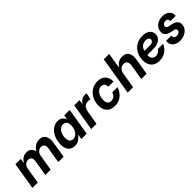

<svg xmlns="http://www.w3.org/2000/svg" viewBox="313 -2128 3522 3522"><g transform="rotate(-45 2074.5 -367.0)"><path d="M144 -528H283L268 -443H276Q282 -456 301.5 -478.5Q321 -501 357 -521Q393 -541 441 -541Q493 -541 523.5 -517Q554 -493 566.5 -466Q579 -439 579 -428H586Q657 -541 773 -541Q855 -541 889 -491Q923 -441 923 -372Q923 -353 919 -325L866 0H727L779 -311Q781 -320 781 -337Q781 -378 758 -399.5Q735 -421 700 -421Q659 -421 624.5 -392Q590 -363 582 -311L531 0H392L444 -311Q446 -320 446 -337Q446 -378 423 -399.5Q400 -421 365 -421Q324 -421 289.5 -392Q255 -363 247 -311L196 0H57Z M985 -191Q985 -289 1019.5 -369Q1054 -449 1114 -495Q1174 -541 1247 -541Q1314 -541 1347.5 -510Q1381 -479 1391 -446H1398L1412 -528H1552L1465 0H1326L1341 -91H1333Q1309 -54 1265.5 -23Q1222 8 1154 8Q1072 8 1028.5 -45.5Q985 -99 985 -191ZM1373 -312Q1373 -363 1349.5 -395.5Q1326 -428 1277 -428Q1236 -428 1201.5 -400.5Q1167 -373 1147.5 -325Q1128 -277 1128 -219Q1128 -168 1151 -136Q1174 -104 1223 -104Q1264 -104 1298.5 -131.5Q1333 -159 1353 -207Q1373 -255 1373 -312Z M1670 -528H1807L1794 -444H1801Q1819 -479 1858 -503.5Q1897 -528 1952 -528Q1974 -528 1987 -524L1961 -397Q1936 -404 1909 -404Q1846 -404 1811.5 -371Q1777 -338 1764 -264L1720 0H1583Z M1980 -207 1981 -229Q1985 -314 2024 -385.5Q2063 -457 2130.5 -499Q2198 -541 2282 -541Q2387 -541 2439 -480.5Q2491 -420 2489 -328H2354Q2355 -373 2332.5 -400.5Q2310 -428 2265 -428Q2223 -428 2188.5 -400Q2154 -372 2134.5 -323.5Q2115 -275 2115 -214Q2115 -165 2138.5 -134.5Q2162 -104 2211 -104Q2256 -104 2288 -132Q2320 -160 2333 -204H2468Q2440 -112 2369 -51.5Q2298 9 2192 9Q2085 9 2032.5 -52.5Q1980 -114 1980 -207Z M2651 -743H2791L2742 -447H2750Q2775 -486 2819 -513.5Q2863 -541 2921 -541Q3006 -541 3041.5 -493.5Q3077 -446 3077 -377Q3077 -346 3073 -325L3019 0H2881L2931 -302Q2934 -320 2934 -335Q2934 -378 2911.5 -402Q2889 -426 2846 -426Q2796 -426 2762 -392Q2728 -358 2719 -302L2669 0H2529Z M3142 -222Q3142 -312 3180.5 -386.5Q3219 -461 3289.5 -504Q3360 -547 3452 -547Q3554 -547 3602.5 -503.5Q3651 -460 3651 -399Q3651 -357 3628.5 -319.5Q3606 -282 3556.5 -258Q3507 -234 3431 -234H3274L3273 -226Q3272 -220 3272 -208Q3272 -166 3299 -137Q3326 -108 3372 -108Q3409 -108 3439 -126.5Q3469 -145 3486 -175H3621Q3589 -97 3522 -47.5Q3455 2 3358 2Q3250 2 3196 -60.5Q3142 -123 3142 -222ZM3427 -324Q3477 -324 3499.5 -343Q3522 -362 3522 -388Q3522 -412 3501.5 -429Q3481 -446 3439 -446Q3381 -446 3340.5 -413.5Q3300 -381 3290 -324Z M3697 -142Q3697 -159 3699 -168L3700 -174H3833V-168Q3831 -140 3848.5 -119.5Q3866 -99 3905 -99Q3941 -99 3965.5 -118.5Q3990 -138 3990 -166Q3990 -186 3974 -198Q3958 -210 3936 -213L3877 -225Q3827 -233 3786 -263Q3745 -293 3745 -353Q3745 -407 3774 -450Q3803 -493 3854 -517Q3905 -541 3969 -541Q4056 -541 4102.5 -498.5Q4149 -456 4149 -394Q4149 -383 4148 -377V-373H4013V-376Q4013 -401 3999 -421Q3985 -441 3949 -441Q3915 -441 3892 -421.5Q3869 -402 3869 -374Q3869 -338 3928 -326L3992 -313Q4048 -301 4084.5 -270.5Q4121 -240 4121 -186Q4121 -132 4090 -87.5Q4059 -43 4004.5 -17.5Q3950 8 3884 8Q3825 8 3782.5 -13Q3740 -34 3718.5 -68Q3697 -102 3697 -142Z"/></g></svg>

Font: Be Vietnam
Style: Bold Italic
Weight: 700
Italic angle: -9.66701°
Designer: Gabriel Lam
Foundry: TypeRant
Version: Version 3.000